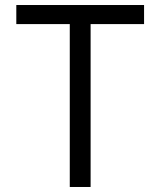

<svg xmlns="http://www.w3.org/2000/svg" viewBox="-20 -745 640 765"><path d="M258 -649H45V-725H554V-649H341V0H258Z"/></svg>

Font: JuliaMono
Style: Regular
Weight: 400
Monospace: yes
Designer: cormullion
Foundry: corm
Version: Version 0.055; ttfautohint (v1.8.4)